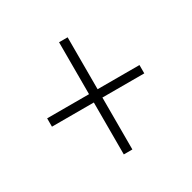

<svg xmlns="http://www.w3.org/2000/svg" viewBox="-111 -692 678 679"><g transform="rotate(-30 227.5 -353.0)"><path d="M210 -124H245V-336H416V-370H245V-582H210V-370H39V-336H210Z"/></g></svg>

Font: Noto Sans Tamil Condensed ExtraLight
Style: Regular
Weight: 200
Width: 3
Designer: Jelle Bosma - Monotype Design Team
Foundry: Monotype Imaging Inc.
Version: Version 2.004